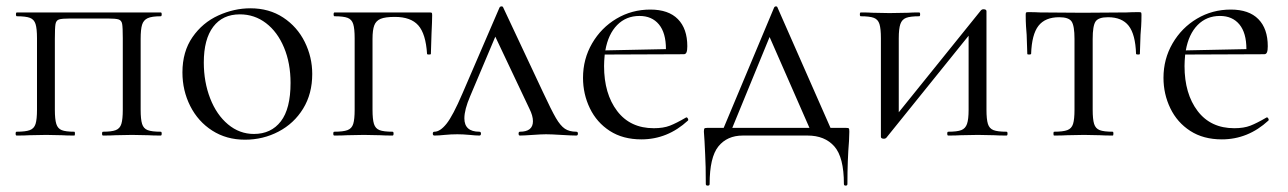

<svg xmlns="http://www.w3.org/2000/svg" viewBox="-20 -425 4039 602"><path d="M484 0Q459 0 445 -1L394 -2L342 -1Q328 0 303 0Q300 0 300 -6Q300 -12 303 -12Q330 -12 343 -17Q356 -22 360.5 -36.5Q365 -51 365 -81V-305Q365 -339 363 -350Q361 -361 352 -364Q343 -367 317 -367H201Q174 -367 165 -364Q156 -361 154 -349.5Q152 -338 152 -303V-81Q152 -51 156.5 -36.5Q161 -22 173.5 -17Q186 -12 213 -12Q215 -12 215 -6Q215 0 213 0Q188 0 174 -1L125 -2L72 -1Q58 0 32 0Q29 0 29 -6Q29 -12 32 -12Q60 -12 73.5 -17Q87 -22 91.5 -36.5Q96 -51 96 -81V-305Q96 -335 91.5 -349.5Q87 -364 74 -369Q61 -374 33 -374Q30 -374 30 -380Q30 -386 33 -386H484Q487 -386 487 -380Q487 -374 484 -374Q456 -374 443 -368Q430 -362 425.5 -347.5Q421 -333 421 -303V-81Q421 -51 425.5 -36.5Q430 -22 443 -17Q456 -12 484 -12Q487 -12 487 -6Q487 0 484 0Z M552 -198Q552 -263 583.5 -308.5Q615 -354 664.5 -376.5Q714 -399 765 -399Q824 -399 868 -370Q912 -341 935.5 -293.5Q959 -246 959 -193Q959 -131 930.5 -84.5Q902 -38 853.5 -12.5Q805 13 748 13Q690 13 645.5 -15.5Q601 -44 576.5 -92.5Q552 -141 552 -198ZM891 -165Q891 -227 870.5 -276Q850 -325 814 -352.5Q778 -380 732 -380Q678 -380 648.5 -341Q619 -302 619 -229Q619 -168 639 -116.5Q659 -65 695 -35Q731 -5 776 -5Q830 -5 860.5 -44.5Q891 -84 891 -165Z M1335 -377Q1335 -360 1333 -320L1331 -256Q1331 -254 1325 -254Q1319 -254 1319 -256Q1315 -319 1291.5 -345.5Q1268 -372 1218 -372Q1188 -372 1173.5 -366Q1159 -360 1153.5 -345.5Q1148 -331 1148 -303V-81Q1148 -51 1152.5 -36.5Q1157 -22 1170 -17Q1183 -12 1211 -12Q1214 -12 1214 -6Q1214 0 1211 0Q1186 0 1172 -1L1121 -2L1068 -1Q1054 0 1028 0Q1025 0 1025 -6Q1025 -12 1028 -12Q1056 -12 1069.5 -17Q1083 -22 1087.5 -36.5Q1092 -51 1092 -81V-305Q1092 -335 1087.5 -349.5Q1083 -364 1070 -369Q1057 -374 1029 -374Q1026 -374 1026 -380Q1026 -386 1029 -386H1327Q1333 -386 1334 -384.5Q1335 -383 1335 -377Z M1787 0Q1772 0 1740 -2Q1708 -4 1692 -4Q1678 -4 1650 -2Q1622 0 1610 0Q1606 0 1606 -6Q1606 -12 1610 -12Q1651 -12 1651 -45Q1651 -62 1640 -84L1533 -310L1454 -123Q1436 -81 1436 -54Q1436 -12 1483 -12Q1488 -12 1488 -6Q1488 0 1483 0Q1471 0 1453 -2Q1431 -4 1414 -4Q1394 -4 1374 -2Q1356 0 1342 0Q1337 0 1337 -6Q1337 -12 1342 -12Q1360 -12 1380 -37Q1400 -62 1430 -132L1546 -401Q1548 -405 1552.5 -405Q1557 -405 1558 -401L1682 -137Q1709 -79 1723 -55Q1737 -31 1751 -21.5Q1765 -12 1787 -12Q1792 -12 1792 -6Q1792 0 1787 0Z M2132 -57Q2135 -57 2137 -53Q2139 -49 2137 -47Q2073 12 1991 12Q1933 12 1892 -14.5Q1851 -41 1829.5 -85.5Q1808 -130 1808 -181Q1808 -240 1836.5 -289Q1865 -338 1913 -366.5Q1961 -395 2019 -395Q2076 -395 2105.5 -365Q2135 -335 2135 -280Q2135 -267 2132.5 -261Q2130 -255 2124 -255L1876 -254Q1874 -232 1874 -218Q1874 -131 1915 -77Q1956 -23 2030 -23Q2060 -23 2080.5 -31Q2101 -39 2130 -56ZM1878 -267 2068 -271Q2068 -322 2046 -348.5Q2024 -375 1985 -375Q1943 -375 1915 -346.5Q1887 -318 1878 -267Z M2643 -12 2642 17Q2637 77 2637 152Q2637 157 2631.5 157Q2626 157 2626 152Q2626 68 2596 34Q2566 0 2512 0H2309Q2260 0 2232.5 34Q2205 68 2205 152Q2205 157 2199 157Q2193 157 2193 152Q2193 93 2191 59Q2189 25 2189 18Q2187 -6 2187 -12Q2187 -20 2188.5 -22Q2190 -24 2197 -24H2249L2407 -401Q2409 -405 2413 -405Q2417 -405 2418 -401L2584 -24H2633Q2640 -24 2641.5 -22.5Q2643 -21 2643 -12ZM2518 -24 2393 -309 2276 -24Z M3136 0Q3111 0 3097 -1L3046 -2L2992 -1Q2978 0 2953 0Q2950 0 2950 -6Q2950 -12 2953 -12Q2981 -12 2994 -17Q3007 -22 3012 -36.5Q3017 -51 3017 -81V-313L2759 7Q2756 10 2752 10Q2742 10 2742 4V-305Q2742 -335 2737.5 -349.5Q2733 -364 2720 -369Q2707 -374 2679 -374Q2676 -374 2676 -380Q2676 -386 2679 -386Q2703 -386 2716 -385L2769 -384L2827 -385Q2840 -386 2862 -386Q2865 -386 2865 -380Q2865 -374 2862 -374Q2834 -374 2821 -369Q2808 -364 2803 -349.5Q2798 -335 2798 -305V-73L3056 -393Q3059 -396 3063 -396Q3073 -396 3073 -390V-81Q3073 -51 3077.5 -36.5Q3082 -22 3095 -17Q3108 -12 3136 -12Q3139 -12 3139 -6Q3139 0 3136 0Z M3285 -12Q3313 -12 3326.5 -17Q3340 -22 3344.5 -36.5Q3349 -51 3349 -81V-303Q3349 -344 3340 -357.5Q3331 -371 3301 -371Q3257 -371 3236 -344Q3215 -317 3213 -256Q3212 -254 3206.5 -254Q3201 -254 3201 -256L3199 -316Q3198 -327 3197 -342.5Q3196 -358 3196 -378Q3196 -384 3197 -385.5Q3198 -387 3204 -387Q3225 -387 3241 -386L3375 -385L3512 -386Q3529 -387 3551 -387Q3557 -387 3558 -385.5Q3559 -384 3559 -378Q3559 -358 3558 -342.5Q3557 -327 3556 -316L3554 -256Q3554 -254 3548.5 -254Q3543 -254 3542 -256Q3540 -317 3519 -344Q3498 -371 3454 -371Q3424 -371 3415 -357.5Q3406 -344 3406 -303V-81Q3406 -51 3410.5 -36.5Q3415 -22 3428 -17Q3441 -12 3469 -12Q3471 -12 3471 -6Q3471 0 3469 0Q3443 0 3429 -1L3379 -2L3326 -1Q3311 0 3285 0Q3283 0 3283 -6Q3283 -12 3285 -12Z M3952 -57Q3955 -57 3957 -53Q3959 -49 3957 -47Q3893 12 3811 12Q3753 12 3712 -14.5Q3671 -41 3649.5 -85.5Q3628 -130 3628 -181Q3628 -240 3656.5 -289Q3685 -338 3733 -366.5Q3781 -395 3839 -395Q3896 -395 3925.5 -365Q3955 -335 3955 -280Q3955 -267 3952.5 -261Q3950 -255 3944 -255L3696 -254Q3694 -232 3694 -218Q3694 -131 3735 -77Q3776 -23 3850 -23Q3880 -23 3900.5 -31Q3921 -39 3950 -56ZM3698 -267 3888 -271Q3888 -322 3866 -348.5Q3844 -375 3805 -375Q3763 -375 3735 -346.5Q3707 -318 3698 -267Z"/></svg>

Font: Cormorant Garamond
Style: Regular
Weight: 400
Designer: Christian Thalmann (Catharsis Fonts)
Version: Version 3.000